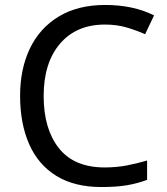

<svg xmlns="http://www.w3.org/2000/svg" viewBox="-20 -744 672 774"><path d="M403 -645Q288 -645 222 -568Q156 -491 156 -357Q156 -224 217.5 -146.5Q279 -69 402 -69Q449 -69 491 -77Q533 -85 573 -97V-19Q533 -4 490.5 3Q448 10 389 10Q280 10 207 -35Q134 -80 97.5 -163Q61 -246 61 -358Q61 -466 100.5 -548.5Q140 -631 217 -677.5Q294 -724 404 -724Q517 -724 601 -682L565 -606Q532 -621 491.5 -633Q451 -645 403 -645Z"/></svg>

Font: Noto Sans Old Persian
Style: Regular
Weight: 400
Designer: Monotype Design Team
Foundry: Monotype Imaging Inc.
Version: Version 2.001; ttfautohint (v1.8.4.7-5d5b)